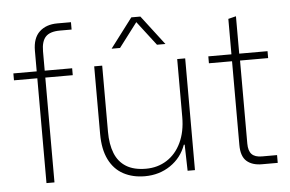

<svg xmlns="http://www.w3.org/2000/svg" viewBox="-51 -803 1335 885"><g transform="rotate(-5 616.0 -360.5)"><path d="M130 0V-485H22V-517H130V-612Q130 -671 161 -700Q192 -729 244 -729H307V-695H253Q207 -695 187 -674Q167 -653 167 -606V-517H294V-485H167V0Z M585 8Q529 8 486 -15Q443 -38 419.5 -85.5Q396 -133 396 -204V-517H433V-211Q433 -153 449.5 -111.5Q466 -70 501.5 -48Q537 -26 593 -26Q647 -26 689.5 -53Q732 -80 756 -130.5Q780 -181 780 -249V-517H817V0H783L780 -121H776Q755 -62 703.5 -27Q652 8 585 8ZM483 -591 586 -727H628L732 -591H693L607 -703L522 -591Z M1127 0Q1082 0 1056.5 -22.5Q1031 -45 1031 -97V-485H924V-517H1031V-681L1067 -690V-517H1198V-485H1068V-101Q1068 -67 1083 -51.5Q1098 -36 1130 -36H1200V0Z"/></g></svg>

Font: Mona Sans ExtraLight
Style: Regular
Weight: 200
Designer: Deni Anggara
Foundry: GitHub
Version: Version 2.000